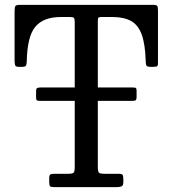

<svg xmlns="http://www.w3.org/2000/svg" viewBox="-20 -770 710 790"><path d="M182.5 -20.5V-37.5Q182.5 -49.5 187.2 -52.2Q192 -55 203.5 -55H260.5Q278.5 -55 283 -59.5Q287.5 -64 287.5 -82.5V-355H144.5Q133.5 -355 131 -357.8Q128.5 -360.5 128.5 -370V-396Q128.5 -404.5 132.2 -407.2Q136 -410 145.5 -410H287.5V-677.5Q287.5 -692 284.5 -696Q281.5 -700 268 -700H230Q159.5 -700 125.8 -660.5Q92 -621 90 -515.5Q89.5 -504 86.5 -499.5Q83.5 -495 71 -495H57Q44 -495 42 -502.2Q40 -509.5 40 -520.5V-723.5Q40 -741 43.5 -745.5Q47 -750 64 -750H609Q623.5 -750 626.8 -745.8Q630 -741.5 630 -726.5V-510.5Q630 -499.5 626 -497.2Q622 -495 611 -495H599Q585 -495 582.2 -500.8Q579.5 -506.5 579.5 -518.5Q577.5 -588 563.2 -627.5Q549 -667 519.5 -683.5Q490 -700 442.5 -700H399Q385.5 -700 384 -696Q382.5 -692 382.5 -678.5V-410H526.5Q537 -410 539.5 -407.5Q542 -405 542 -396V-371.5Q542 -362.5 539.5 -358.8Q537 -355 525 -355H382.5V-83.5Q382.5 -64.5 386.8 -59.8Q391 -55 409.5 -55H466.5Q481.5 -55 484.5 -50.5Q487.5 -46 487.5 -30.5V-21Q487.5 -6 479.8 -3Q472 0 458.5 0H205.5Q190.5 0 186.5 -3.2Q182.5 -6.5 182.5 -20.5Z"/></svg>

Font: Besley* Narrow
Style: Regular
Weight: 400
Width: 4
Designer: Owen Earl
Foundry: indestructible type*
Version: Version 3.000; ttfautohint (v1.8.3)